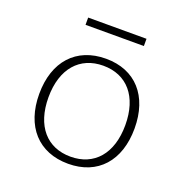

<svg xmlns="http://www.w3.org/2000/svg" viewBox="-122 -774 864 897"><g transform="rotate(20 310.0 -326.0)"><path d="M73 -250C73 -89 163 11 311 11C458 11 547 -89 547 -250C547 -411 458 -511 311 -511C163 -511 73 -411 73 -250ZM119 -250C119 -393 194 -476 310 -476C428 -476 501 -392 501 -250C501 -107 427 -24 310 -24C193 -24 119 -107 119 -250ZM456 -627V-663H166V-627Z"/></g></svg>

Font: Perun ExtraLight
Style: Regular
Weight: 200
Foundry: Copyright (c) Stefan Peev, Context Ltd, 2016
Version: Version 1.089